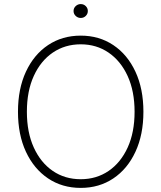

<svg xmlns="http://www.w3.org/2000/svg" viewBox="-20 -912 792 942"><path d="M683.6 -363.6Q683.6 -251.4 644.5 -167.3Q605.5 -83.1 536 -36.6Q466.6 9.9 376.1 9.9Q285.2 9.9 215.7 -36.8Q146.3 -83.5 107.2 -167.4Q68.2 -251.4 68.2 -363.6Q68.2 -476.2 107.2 -560.2Q146.3 -644.2 215.7 -690.7Q285.2 -737.2 376.1 -737.2Q466.6 -737.2 536 -690.7Q605.5 -644.2 644.5 -560.2Q683.6 -476.2 683.6 -363.6ZM640.3 -363.6Q640.3 -464.8 606.2 -539.1Q572.1 -613.3 512.6 -653.9Q453.1 -694.6 376.1 -694.6Q299 -694.6 239.3 -654.1Q179.7 -613.6 145.8 -539.4Q111.9 -465.2 111.9 -363.6Q111.9 -263.1 145.6 -188.7Q179.3 -114.3 238.8 -73.5Q298.3 -32.7 376.1 -32.7Q453.1 -32.7 512.8 -73.3Q572.4 -114 606.4 -188.4Q640.3 -262.8 640.3 -363.6ZM376.1 -823.9Q361.9 -823.9 351.4 -833.8Q340.9 -843.8 340.9 -858Q340.9 -872.2 351.4 -882.1Q361.9 -892 376.1 -892Q390.6 -892 400.7 -882.1Q410.9 -872.2 410.9 -858Q410.9 -843.8 400.7 -833.8Q390.6 -823.9 376.1 -823.9Z"/></svg>

Font: Inter Extra Light BETA
Style: Regular
Weight: 200
Designer: Rasmus Andersson
Foundry: rsms
Version: Version 3.011;git-f93a4a705